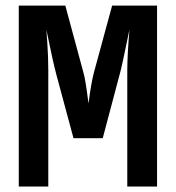

<svg xmlns="http://www.w3.org/2000/svg" viewBox="-20 -679 640 699"><path d="M443.4 0V-423.8Q443.4 -475.1 451.2 -570.8Q422.4 -429.2 414.6 -404.3L354 -175.8H247.6L186 -404.3Q171.9 -457 148.9 -570.8L152.3 -522Q155.8 -470.7 155.8 -423.8V0H48.3V-658.7H217.8L283.7 -415Q291 -392.1 302.2 -302.2Q312 -377.9 321.8 -414.6L388.2 -658.7H551.8V0Z"/></svg>

Font: Liberation Mono
Style: Bold
Weight: 700
Monospace: yes
Designer: Steve Matteson
Foundry: Ascender Corporation
Version: Version 2.1.5